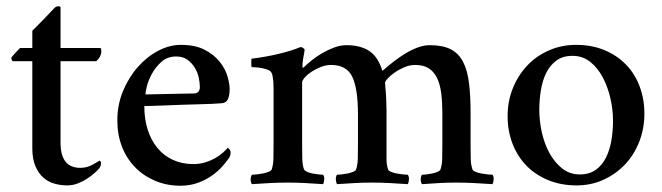

<svg xmlns="http://www.w3.org/2000/svg" viewBox="-20 -584 2111 612"><path d="M298 -431Q302 -431 302.5 -427.5Q303 -424 303 -419Q303 -412 298.5 -403.5Q294 -395 287 -389H173V-129Q173 -49 236 -49Q257 -49 275 -59Q293 -69 297 -72Q302 -70 302 -64Q302 -59 300 -54Q298 -49 296 -47Q292 -42 282 -33Q272 -24 258.5 -15Q245 -6 228.5 0.5Q212 7 194 7Q174 7 154 1.5Q134 -4 118.5 -17.5Q103 -31 93 -54Q83 -77 83 -112V-389H21Q19 -389 17.5 -393Q16 -397 16 -399Q17 -402 21 -406.5Q25 -411 29.5 -416Q34 -421 38.5 -425.5Q43 -430 44 -431H83V-486Q92 -495 103 -506Q114 -517 124.5 -528Q135 -539 143 -547.5Q151 -556 155 -560Q160 -564 166.5 -564Q173 -564 173 -560V-431Z M542 -404Q513 -404 494 -386.5Q475 -369 463.5 -347.5Q452 -326 447.5 -306.5Q443 -287 444 -283Q446 -283 468 -283.5Q490 -284 516.5 -284.5Q543 -285 567 -285.5Q591 -286 597 -286Q617 -286 617 -307Q617 -320 613.5 -336.5Q610 -353 601 -368Q592 -383 577.5 -393.5Q563 -404 542 -404ZM556 -441Q602 -441 632 -425.5Q662 -410 680 -387.5Q698 -365 705 -341Q712 -317 712 -300Q712 -280 706.5 -268Q701 -256 687 -255Q677 -254 656.5 -253Q636 -252 611 -251.5Q586 -251 559 -250Q532 -249 508 -248Q484 -247 465.5 -246.5Q447 -246 440 -246Q440 -204 451 -170Q462 -136 482.5 -111.5Q503 -87 532 -74Q561 -61 596 -61Q617 -61 634.5 -66.5Q652 -72 666 -80Q680 -88 690 -97Q700 -106 706 -113Q708 -112 711.5 -108Q715 -104 715 -97Q715 -87 709 -79Q702 -69 689 -54Q676 -39 656.5 -25Q637 -11 611.5 -1.5Q586 8 555 8Q512 8 475 -7.5Q438 -23 411 -50.5Q384 -78 369 -116Q354 -154 354 -200Q354 -250 372 -293.5Q390 -337 419 -370Q448 -403 484 -422Q520 -441 556 -441Z M1084 -440Q1129 -440 1157 -421.5Q1185 -403 1199 -358Q1216 -373 1234.5 -387.5Q1253 -402 1273 -414Q1293 -426 1312.5 -433Q1332 -440 1350 -440Q1391 -440 1416.5 -427Q1442 -414 1456 -387Q1470 -360 1475 -319Q1480 -278 1480 -222V-123Q1480 -98 1480.5 -78Q1481 -58 1486 -44Q1487 -40 1495.5 -36.5Q1504 -33 1514.5 -31Q1525 -29 1535 -28Q1545 -27 1550 -27Q1554 -21 1553.5 -12Q1553 -3 1550 3Q1519 1 1491.5 -0.5Q1464 -2 1434 -2Q1405 -2 1379.5 -0.5Q1354 1 1325 3Q1321 -3 1321 -12Q1321 -21 1325 -27Q1330 -27 1339 -28Q1348 -29 1357.5 -31Q1367 -33 1375 -36.5Q1383 -40 1384 -44Q1389 -58 1389.5 -78Q1390 -98 1390 -124V-224Q1390 -258 1386.5 -286Q1383 -314 1373.5 -334.5Q1364 -355 1347 -366Q1330 -377 1303 -377Q1286 -377 1268.5 -369.5Q1251 -362 1237.5 -352.5Q1224 -343 1215.5 -333.5Q1207 -324 1207 -319L1208 -315V-309Q1210 -292 1211 -270Q1212 -248 1212 -231V-124Q1212 -98 1212 -78Q1212 -58 1217 -44Q1218 -40 1226 -36.5Q1234 -33 1244.5 -31Q1255 -29 1265 -28Q1275 -27 1280 -27Q1284 -21 1283.5 -12Q1283 -3 1280 3Q1250 1 1222.5 -0.5Q1195 -2 1165 -2Q1136 -2 1110.5 -0.5Q1085 1 1054 3Q1051 -3 1050.5 -12Q1050 -21 1054 -27Q1059 -27 1068.5 -28Q1078 -29 1088 -31Q1098 -33 1106 -36.5Q1114 -40 1115 -44Q1120 -58 1120.5 -78Q1121 -98 1121 -124V-220Q1121 -301 1103 -339Q1085 -377 1035 -377Q1019 -377 1002.5 -370.5Q986 -364 972.5 -355Q959 -346 951 -336.5Q943 -327 943 -321V-124Q943 -100 943.5 -79Q944 -58 949 -44Q951 -40 958.5 -36.5Q966 -33 976 -31Q986 -29 995.5 -28Q1005 -27 1010 -27Q1014 -21 1013.5 -12Q1013 -3 1010 3Q979 1 953 -0.5Q927 -2 897 -2Q868 -2 840.5 -0.5Q813 1 783 3Q779 -3 779 -12Q779 -21 783 -27Q788 -27 797.5 -28Q807 -29 817.5 -31Q828 -33 836.5 -36.5Q845 -40 846 -44Q851 -58 851.5 -78Q852 -98 852 -124V-288Q852 -293 852 -301.5Q852 -310 851.5 -319.5Q851 -329 849.5 -338Q848 -347 846 -351Q843 -358 834 -361.5Q825 -365 814 -367Q803 -369 794 -369.5Q785 -370 782 -370Q781 -371 781 -383.5Q781 -396 782 -397Q825 -402 867 -412Q909 -422 938 -434Q943 -434 947 -430.5Q951 -427 951 -425Q951 -422 949.5 -414.5Q948 -407 946.5 -398.5Q945 -390 944.5 -382.5Q944 -375 944 -373Q944 -368 946 -368Q947 -368 950 -371Q959 -380 974 -392Q989 -404 1007 -414.5Q1025 -425 1045 -432.5Q1065 -440 1084 -440Z M1805 -406Q1774 -406 1753.5 -391Q1733 -376 1721 -351.5Q1709 -327 1704 -296Q1699 -265 1699 -234Q1699 -199 1707 -162.5Q1715 -126 1731.5 -96Q1748 -66 1772 -47Q1796 -28 1828 -28Q1859 -28 1879.5 -43Q1900 -58 1912 -82.5Q1924 -107 1929 -137.5Q1934 -168 1934 -199Q1934 -235 1925.5 -271.5Q1917 -308 1901 -338Q1885 -368 1861 -387Q1837 -406 1805 -406ZM1816 -441Q1866 -441 1906 -424.5Q1946 -408 1974.5 -379Q2003 -350 2018.5 -309.5Q2034 -269 2034 -222Q2034 -174 2017.5 -132Q2001 -90 1972 -59.5Q1943 -29 1903.5 -11Q1864 7 1818 7Q1768 7 1727 -10Q1686 -27 1657.5 -56.5Q1629 -86 1613.5 -126.5Q1598 -167 1598 -214Q1598 -262 1615 -303.5Q1632 -345 1661 -375.5Q1690 -406 1730 -423.5Q1770 -441 1816 -441Z"/></svg>

Font: Vermiglione Medium
Style: Regular
Weight: 500
Version: Version 1.000